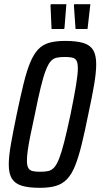

<svg xmlns="http://www.w3.org/2000/svg" viewBox="-20 -892 481 920"><path d="M171 8Q117 8 84.5 -2Q52 -12 37 -36Q22 -60 22 -103Q22 -143 32.5 -202.5Q43 -262 60 -344Q78 -430 93 -491Q108 -552 124.5 -592Q141 -632 162.5 -655Q184 -678 215.5 -687Q247 -696 292 -696Q347 -696 379.5 -686Q412 -676 426.5 -652Q441 -628 441 -584Q441 -545 431 -486Q421 -427 403 -344Q386 -259 371 -198.5Q356 -138 340 -98Q324 -58 302 -34.5Q280 -11 248.5 -1.5Q217 8 171 8ZM173 -69Q196 -69 211.5 -72.5Q227 -76 239.5 -89.5Q252 -103 263.5 -132.5Q275 -162 288 -213Q301 -264 318 -344Q336 -432 344.5 -484.5Q353 -537 353 -564Q353 -590 346.5 -601.5Q340 -613 326 -616Q312 -619 290 -619Q268 -619 251.5 -615.5Q235 -612 223 -598.5Q211 -585 199.5 -555.5Q188 -526 175.5 -475Q163 -424 147 -344Q134 -285 125.5 -242.5Q117 -200 113 -171Q109 -142 109 -123Q109 -98 116 -86.5Q123 -75 137.5 -72Q152 -69 173 -69ZM287 -753H227L222 -867L224 -872H298L289 -758ZM399 -753H342L334 -867L336 -872H413L400 -758Z"/></svg>

Font: Saira ExtraCondensed Medium
Style: Italic
Weight: 500
Width: 2
Italic angle: -12°
Designer: Hector Gatti with collaboration of the Omnibus-Type team
Foundry: Omnibus-Type
Version: Version 1.101